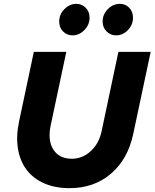

<svg xmlns="http://www.w3.org/2000/svg" viewBox="-20 -970 804 999"><path d="M673 -272Q645 -141 557 -66Q469 9 342 9Q267 9 210 -16Q153 -41 118.5 -86.5Q84 -132 73.5 -196Q63 -260 79 -337L156 -700H325L244 -319Q227 -240 257.5 -192Q288 -144 354 -144Q409 -144 452.5 -184Q496 -224 509 -289L596 -700H764ZM358 -786Q328 -786 308 -806.5Q288 -827 288 -858Q288 -895 315 -922.5Q342 -950 378 -950Q406 -950 426 -929.5Q446 -909 446 -878Q446 -841 419 -813.5Q392 -786 358 -786ZM584 -786Q555 -786 534.5 -806.5Q514 -827 514 -858Q514 -895 541 -922.5Q568 -950 604 -950Q633 -950 652.5 -929.5Q672 -909 672 -878Q672 -841 645.5 -813.5Q619 -786 584 -786Z"/></svg>

Font: Red Hat Text
Style: Bold Italic
Weight: 700
Italic angle: -12°
Designer: Pentagram / MCKL
Foundry: Pentagram / MCKL
Version: Version 1.003; Red Hat Text Bold Italic